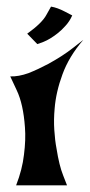

<svg xmlns="http://www.w3.org/2000/svg" viewBox="-20 -554 269 575"><path d="M180.7 1Q129.9 1 28.3 1Q46.9 -46.9 51.8 -90.8Q57.6 -135.7 54.7 -172.9Q49.8 -242.2 30.3 -283.2Q10.7 -325.2 10.7 -325.2Q35.2 -324.2 65.4 -335Q94.7 -346.7 124 -362.3Q167 -385.7 198.2 -410.2Q229.5 -434.6 229.5 -434.6Q229.5 -434.6 229.5 -434.6Q186.5 -384.8 167 -331.1Q147.5 -278.3 143.6 -228.5Q140.6 -195.3 142.6 -165Q144.5 -133.8 149.4 -108.4Q157.2 -58.6 168.9 -29.3Q180.7 1 180.7 1ZM196.3 -507.8Q196.3 -507.8 196.3 -507.8Q188.5 -490.2 176.8 -477.5Q165 -463.9 152.3 -454.1Q129.9 -436.5 110.4 -428.7Q91.8 -421.9 91.8 -421.9Q82 -432.6 61.5 -453.1Q106.4 -485.4 119.1 -509.8Q132.8 -534.2 132.8 -534.2Q151.4 -531.2 173.8 -519.5Q196.3 -507.8 196.3 -507.8Z"/></svg>

Font: Urkiola
Style: Regular
Weight: 400
Designer: Eneko Palencia
Version: Version 1.0